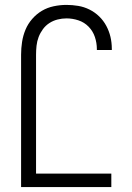

<svg xmlns="http://www.w3.org/2000/svg" viewBox="-20 -763 540 783"><path d="M66 0V-540Q66 -566 70 -592Q74 -618 84 -642Q94 -666 111.5 -686Q129 -706 151 -719Q173 -732 199 -737.5Q225 -743 251 -743Q275 -743 299 -739Q323 -735 345 -724Q367 -713 384.5 -696Q402 -679 413.5 -657.5Q425 -636 430.5 -612.5Q436 -589 436 -564V-559H375V-563Q375 -588 367 -612Q359 -636 341.5 -654Q324 -672 300 -680Q276 -688 251 -688Q233 -688 215 -683.5Q197 -679 181.5 -669Q166 -659 155 -644Q144 -629 137.5 -612Q131 -595 129 -576.5Q127 -558 127 -540V-55H434V0Z"/></svg>

Font: Iosevka Term Curly Light
Style: Regular
Weight: 300
Designer: Belleve Invis
Foundry: Belleve Invis
Version: Version 32.3.0